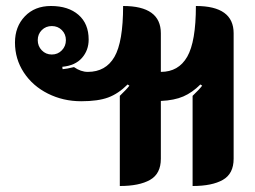

<svg xmlns="http://www.w3.org/2000/svg" viewBox="-20 -613 850 641"><path d="M150 -593Q208 -593 242 -563.5Q276 -534 276 -481Q276 -445 253.5 -419.5Q231 -394 188 -390L189 -382Q203 -383 227 -389Q250 -373 273 -373Q333 -373 362 -423Q391 -473 391 -593Q517 -593 517 -502V-373Q576 -373 605 -423.5Q634 -474 634 -593Q760 -593 760 -502V-83Q760 -33 724 -12.5Q688 8 623 8V-293Q646 -315 655 -327L649 -331Q622 -304 592 -291Q562 -278 517 -276V-83Q517 -33 481 -12.5Q445 8 380 8V-293Q403 -315 412 -327L406 -331Q375 -300 341 -287.5Q307 -275 251 -275Q191 -275 140 -300.5Q89 -326 59.5 -371Q30 -416 30 -471Q30 -524 63 -558.5Q96 -593 150 -593ZM153 -431Q173 -431 186.5 -445Q200 -459 200 -479Q200 -499 186.5 -512.5Q173 -526 153 -526Q133 -526 119.5 -512.5Q106 -499 106 -479Q106 -459 119.5 -445Q133 -431 153 -431Z"/></svg>

Font: K2D ExtraBold
Style: Regular
Weight: 800
Designer: Katatrad Aksorn Co.,Ltd.
Foundry: Cadson Demak Co.,Ltd.
Version: Version 1.000; ttfautohint (v1.6)